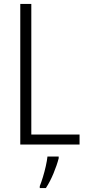

<svg xmlns="http://www.w3.org/2000/svg" viewBox="-20 -734 444 975"><path d="M83 0V-714H139V-51H384V0ZM278 70Q269 105 251.5 147Q234 189 213 221H182V211Q189 194 197.5 166.5Q206 139 212.5 110Q219 81 221 61H278Z"/></svg>

Font: Noto Sans Khmer UI Condensed Light
Style: Regular
Weight: 300
Width: 3
Designer: Danh Hong and the Monotype Design Team
Foundry: Monotype Imaging Inc.
Version: Version 2.002; ttfautohint (v1.8.4.7-5d5b)